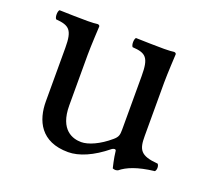

<svg xmlns="http://www.w3.org/2000/svg" viewBox="-85 -534 702 649"><g transform="rotate(20 265.5 -209.5)"><path d="M217 10C256 10 303 -10 352 -50C357 -54 366.3 -56 367 -49C369.5 -23.5 378 10 378 10C386 13 390.5 12.5 397 10C419 -8 454 -23 515 -30C521 -36 521 -51 515 -57C451 -62 442 -81 442 -130V-322C442 -352 446 -425 446 -425C446 -428 443 -431 438 -431C433 -430 418 -429 403 -429C371 -429 335 -430 301 -431C295 -425 295 -404 301 -398C350 -395 363 -383 363 -317V-124C363 -105 361 -97 347 -85C310 -53 272 -37 247 -37C217 -37 167 -51 167 -140V-322C167 -352 171 -425 171 -425C171 -428 168 -431 163 -431C158 -430 143 -429 128 -429C96 -429 60 -430 26 -431C20 -425 20 -404 26 -398C74 -394 88 -383 88 -318V-126C88 -57 118 10 217 10Z"/></g></svg>

Font: Libertinus Math
Style: Regular
Weight: 400
Designer: Philipp H. Poll
Foundry: Khaled Hosny
Version: Version 6.2